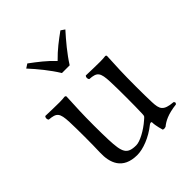

<svg xmlns="http://www.w3.org/2000/svg" viewBox="-185 -754 878 878"><g transform="rotate(-45 253.5 -315.0)"><path d="M218 -499H268C297 -545 335 -590 370 -629L351 -642C314 -615 280 -590 243 -552C209 -588 176 -613 137 -642L117 -629C152 -591 189 -546 218 -499ZM197 10C234 10 289 -10 336 -48C341 -52 350 -54 350 -47C350 -25 361 10 361 10C368 13 372 12 379 10C400 -7 427 -22 485 -29C491 -35 491 -38 485 -44C424 -49 416.9 -67 415 -114C413 -164 413 -270 415 -320C416.2 -349 419 -408 419 -408C419 -411 417 -414 412 -414C407 -413 392 -412 378 -412C347 -412 322 -413 287 -414C281 -408 281 -397 287 -391C334 -388 343.5 -376.9 346 -314C348 -264 348 -158 346 -108C345.3 -90 344 -93 331 -81C296 -50 249 -25 225 -25C165.9 -25 156.4 -48.1 153 -133C151 -183 151 -270 153 -320C154.2 -349 157 -408 157 -408C157 -411 154 -414 149 -414C144 -413 130 -412 116 -412C85 -412 60 -413 25 -414C19 -408 19 -397 25 -391C71 -387 81.5 -378 84 -316C86 -266 86 -170 84 -120C81.4 -54.1 103 10 197 10Z"/></g></svg>

Font: Libertinus Serif Display
Style: Regular
Weight: 400
Designer: Philipp H. Poll
Foundry: Khaled Hosny
Version: Version 6.1